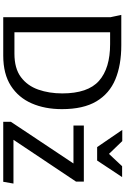

<svg xmlns="http://www.w3.org/2000/svg" viewBox="185 -959 774 1184"><g transform="rotate(90 572.0 -367.0)"><path d="M653 -362Q653 -257 617.5 -175.5Q582 -94 509 -47Q436 0 323 0H86V-662Q86 -663 82.5 -678Q79 -693 76 -709Q73 -725 72 -728H259Q381 -728 469 -691.5Q557 -655 605 -574.5Q653 -494 653 -362ZM556 -364Q556 -522 478.5 -590.5Q401 -659 252 -659H179V-69H311Q402 -69 455.5 -109Q509 -149 532.5 -216Q556 -283 556 -364ZM754 -497H1100V-449L842 -63H1112L1101 0H731V-47L988 -433H754ZM929 -652 1005 -733H1072L970 -579H887L781 -734H850Z"/></g></svg>

Font: Rosario Light
Style: Regular
Weight: 300
Designer: Hector Gatti
Foundry: Omnibus Type
Version: Version 1.101; ttfautohint (v1.8.1.43-b0c9)